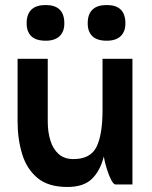

<svg xmlns="http://www.w3.org/2000/svg" viewBox="-20 -734 606 764"><path d="M86 -641Q86 -714 162 -714Q236 -714 236 -641Q236 -608 217 -590Q198 -572 162 -572Q123 -572 104.5 -590Q86 -608 86 -641ZM329 -641Q329 -714 405 -714Q479 -714 479 -641Q479 -608 460 -590Q441 -572 405 -572Q366 -572 347.5 -590Q329 -608 329 -641ZM170 -250Q170 -209 180.5 -175Q191 -141 213.5 -121Q236 -101 272 -101Q340 -101 364 -149.5Q388 -198 388 -296V-500H507V0H440Q432 0 422.5 -18Q413 -36 405 -62Q397 -88 393 -111Q379 -55 346 -22.5Q313 10 248 10Q172 10 129 -26Q86 -62 68 -121.5Q50 -181 50 -250V-500H170Z"/></svg>

Font: Haskoy Bold
Style: Regular
Weight: 700
Designer: Ertekin Erdin
Foundry: Ertekin Erdin
Version: Version 1.500; ttfautohint (v1.8.3)